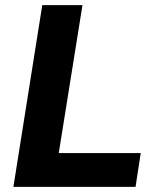

<svg xmlns="http://www.w3.org/2000/svg" viewBox="-20 -725 609 745"><path d="M32 0 144 -705H300L208 -131H526L506 0Z"/></svg>

Font: Mulish ExtraLight ExtraBold
Style: Italic
Weight: 800
Italic angle: -9°
Version: Version 3.603